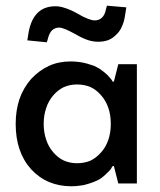

<svg xmlns="http://www.w3.org/2000/svg" viewBox="-20 -646 562 676"><path d="M377 -358.4Q376 -360.4 372.1 -366.2Q370.1 -369.1 366.2 -373Q362.3 -377.9 357.4 -382.8Q350.6 -388.7 344.7 -393.6Q337.9 -398.4 330.1 -404.3Q321.3 -409.2 311.5 -414.1Q300.8 -418 287.1 -421.9Q273.4 -425.8 258.8 -427.7Q244.1 -429.7 228.5 -429.7Q186.5 -429.7 152.3 -414.1Q118.2 -398.4 89.8 -368.2Q62.5 -336.9 48.8 -297.9Q35.2 -257.8 35.2 -210Q35.2 -160.2 48.8 -120.1Q62.5 -80.1 89.8 -49.8Q118.2 -19.5 153.3 -4.9Q188.5 9.8 231.4 9.8Q246.1 9.8 259.8 7.8Q274.4 6.8 288.1 2Q301.8 -2 311.5 -5.9Q322.3 -10.7 330.1 -14.6Q337.9 -19.5 344.7 -25.4Q350.6 -31.2 357.4 -37.1Q363.3 -43 367.2 -46.9Q370.1 -50.8 372.1 -53.7Q373 -56.6 375 -58.6Q376 -60.5 377 -61.5Q377.9 -61.5 380.9 -61.5Q384.8 -46.9 396.5 0Q412.1 0 461.9 0Q461.9 -105.5 461.9 -419.9Q445.3 -419.9 396.5 -419.9Q392.6 -404.3 380.9 -358.4Q379.9 -358.4 377 -358.4ZM370.1 -210Q370.1 -178.7 361.3 -153.3Q352.5 -127.9 335.9 -109.4Q318.4 -89.8 297.9 -80.1Q276.4 -71.3 251 -71.3Q225.6 -71.3 204.1 -81.1Q183.6 -90.8 167 -110.4Q150.4 -129.9 142.6 -154.3Q133.8 -179.7 133.8 -210Q133.8 -240.2 142.6 -265.6Q150.4 -290 167 -309.6Q183.6 -329.1 204.1 -338.9Q225.6 -348.6 251 -348.6Q276.4 -348.6 297.9 -339.8Q319.3 -330.1 335.9 -310.5Q352.5 -292 361.3 -266.6Q370.1 -241.2 370.1 -210ZM325.2 -499Q345.7 -499 361.3 -504.9Q377.9 -511.7 389.6 -524.4Q402.3 -536.1 409.2 -552.7Q417 -569.3 419.9 -589.8Q421.9 -599.6 424.8 -620.1Q408.2 -621.1 356.4 -626Q355.5 -622.1 352.5 -611.3Q348.6 -591.8 337.9 -583Q328.1 -574.2 313.5 -574.2Q303.7 -574.2 289.1 -580.1Q273.4 -585.9 252 -598.6Q229.5 -611.3 210.9 -617.2Q191.4 -624 175.8 -624Q136.7 -624 113.3 -601.6Q89.8 -579.1 81.1 -534.2Q79.1 -524.4 76.2 -503.9Q92.8 -502 144.5 -497.1Q146.5 -501 149.4 -512.7Q154.3 -531.2 164.1 -540Q173.8 -548.8 188.5 -548.8Q196.3 -548.8 210.9 -543Q226.6 -536.1 248 -524.4Q269.5 -511.7 289.1 -504.9Q308.6 -499 325.2 -499Z"/></svg>

Font: TextaAlt
Style: Bold
Weight: 400
Designer: Daniel Hernandez & Miguel Hernandez
Version: Version 1.005;com.myfonts.easy.latinotype.texta.alt-bold.wfk